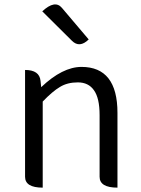

<svg xmlns="http://www.w3.org/2000/svg" viewBox="-20 -861 645 881"><path d="M176 0Q95 0 95 -50V-540Q161 -540 166 -490L169 -461Q267 -554 354 -554Q519 -554 519 -343V0Q437 0 437 -50V-333Q437 -411 411 -447Q386 -483 337 -483Q289 -483 255 -462Q221 -442 176 -395V0ZM387 -680Q345 -639 310 -674L174 -809Q232 -863 264 -825L387 -680Z"/></svg>

Font: Swei Half Moon CJK TC
Style: DemiLight
Weight: 350
Version: Version 2.125